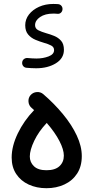

<svg xmlns="http://www.w3.org/2000/svg" viewBox="-20 -923 489 981"><path d="M39.6 -118.2Q39.6 -176.3 70.8 -241.2Q102.1 -306.2 154.3 -360.4Q147.9 -366.2 141.1 -372.1Q127 -384.3 125.5 -403.6Q124 -422.9 136.2 -437Q148.9 -451.2 168 -452.6Q187 -454.1 201.2 -441.9Q257.8 -393.1 302.2 -339.1Q346.7 -285.2 372.3 -230.5Q397.9 -175.8 397.9 -125.5Q397.9 -72.8 374 -36.1Q350.1 0.5 309.1 19.5Q268.1 38.6 217.3 38.6Q167 38.6 126.7 20Q86.4 1.5 63 -33.7Q39.6 -68.8 39.6 -118.2ZM132.3 -123.5Q132.3 -93.8 153.6 -73.5Q174.8 -53.2 217.3 -53.2Q261.7 -53.2 283.9 -74Q306.2 -94.7 306.2 -127.9Q306.2 -158.7 283.7 -202.4Q261.2 -246.1 218.8 -294.9Q177.7 -251.5 155 -203.9Q132.3 -156.2 132.3 -123.5ZM299.3 -874.5Q298.3 -864.3 290.8 -857.7Q283.2 -851.1 272.9 -852.5Q267.6 -853 262.5 -853.3Q257.3 -853.5 252 -853.5Q210.4 -853.5 184.8 -835.9Q159.2 -818.4 159.2 -794.4Q159.2 -776.9 175.5 -768.6Q191.9 -760.3 215.8 -753.4Q235.8 -748 256.8 -739.5Q277.8 -731 292.2 -714.6Q306.6 -698.2 306.6 -668.5Q306.6 -625 265.4 -599.6Q224.1 -574.2 164.6 -574.2Q151.4 -574.2 138.9 -575Q126.5 -575.7 115.2 -576.7Q105 -577.6 98.6 -585.4Q92.3 -593.3 93.3 -604Q94.2 -614.7 102.3 -621.1Q110.4 -627.4 121.1 -626.5Q132.3 -625.5 143.6 -624.8Q154.8 -624 166 -624Q200.2 -624 228.3 -634.8Q256.3 -645.5 256.3 -667Q256.3 -682.6 241.5 -690.4Q226.6 -698.2 203.6 -704.6Q183.6 -710.4 161.6 -719.5Q139.6 -728.5 124.3 -746.1Q108.9 -763.7 108.9 -793.9Q108.9 -824.2 127.9 -848.9Q147 -873.5 179.4 -888.2Q211.9 -902.8 252 -902.8Q257.3 -902.8 263.7 -902.6Q270 -902.3 276.9 -901.9Q287.6 -900.9 293.9 -893.1Q300.3 -885.3 299.3 -874.5Z"/></svg>

Font: Mikhak-FD Medium
Style: Regular
Weight: 500
Designer: Amin Abedi
Version: Version 3.2